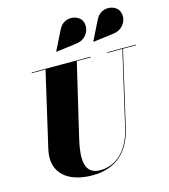

<svg xmlns="http://www.w3.org/2000/svg" viewBox="-146 -1146 1125 1276"><g transform="rotate(-15 416.5 -508.5)"><path d="M710.5 -859C790 -869.5 818.5 -952.5 785.5 -1000.5C758.5 -1039.5 670 -1052.5 633 -978L566 -843.5L567.5 -840.5ZM455.5 -859C535 -869.5 563.5 -952.5 530.5 -1000.5C503.5 -1039.5 415 -1052.5 378 -978L311 -843.5L312.5 -840.5ZM117 -750V-745.5H211L92 -230C54 -66 169 15 332 15C490 15 589 -73 625 -230L744 -745.5H833V-750H637V-745.5H739.5L620.5 -230C585 -77 492.5 -4.5 390 -4.5C276 -4.5 278 -115 307 -240L426 -745.5H522V-750Z"/></g></svg>

Font: Bodoni* 36pt Fatface
Style: Italic
Weight: 900
Italic angle: -13°
Version: Version 2.3